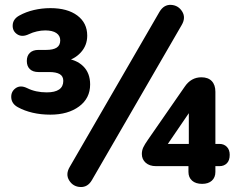

<svg xmlns="http://www.w3.org/2000/svg" viewBox="-20 -742 959 779"><path d="M52.4 -307.1Q27.4 -320.7 25.7 -345.6Q24.1 -370.4 43.5 -384.2Q62.8 -397.9 90.6 -384.3Q124.6 -367.2 169.9 -367.2Q202.7 -367.2 219.8 -378.9Q236.8 -390.7 236.8 -413.8Q236.8 -432.8 222.4 -441.2Q207.9 -449.7 179.8 -449.7H136.2Q113.6 -449.7 101.2 -461.5Q88.8 -473.4 88.8 -494.6Q88.8 -515.8 101.2 -527.6Q113.6 -539.5 136.2 -539.5H167.4Q195.7 -539.5 210.1 -548.8Q224.4 -558.2 224.4 -578.3Q224.4 -597.1 208.7 -607.9Q192.9 -618.6 163.3 -618.6Q147.1 -618.6 129.8 -614.6Q112.4 -610.7 97.6 -603.5Q69.4 -589.9 49.7 -603Q30 -616.2 31.5 -640.6Q33 -665.1 58.7 -679.1Q85.3 -693.8 117.6 -701.4Q150 -709 184.6 -709Q253.8 -709 293.9 -678.9Q333.9 -648.8 333.9 -597.4Q333.9 -557.2 307.1 -528.4Q280.3 -499.6 240 -492.4V-505.6Q288.9 -501.2 317.3 -473.6Q345.7 -446 345.7 -399.2Q345.7 -343.2 300.8 -310Q255.8 -276.8 184.4 -276.8Q146 -276.8 112.5 -284.6Q79 -292.4 52.4 -307.1ZM262.9 -64.8 626.9 -693.7Q644.8 -723.8 674 -722.2Q703.3 -720.6 719.1 -695.4Q734.8 -670.3 717 -640.2L352.9 -11.3Q336.1 18 306.4 16.8Q276.7 15.6 260.9 -9.6Q245 -34.7 262.9 -64.8ZM744.6 -44.4V-67.9H612.8Q586.8 -67.9 571.1 -81.7Q555.5 -95.6 555.5 -117.2Q555.5 -131.5 561.2 -143.8Q566.9 -156.1 581.1 -176.3L729.2 -389.9Q755.1 -428.4 797.1 -428.4Q824.4 -428.4 839.1 -413.1Q853.9 -397.7 853.9 -369.5V-158.1H870.8Q888.6 -158.1 900.3 -146.3Q912 -134.4 912 -113.8Q912 -90.8 900.3 -79.3Q888.6 -67.9 870.8 -67.9H853.9V-44.4Q853.9 -22 839.6 -9Q825.4 4 800.1 4Q774.1 4 759.4 -9Q744.6 -22 744.6 -44.4ZM746.1 -312.8H766.6L648.8 -140.3V-158.1H746.1Z"/></svg>

Font: SN Pro Thin
Style: Regular
Weight: 200
Designer: Tobias Whetton
Foundry: Supernotes
Version: Version 1.003;Glyphs 3.3 (3324)